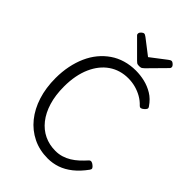

<svg xmlns="http://www.w3.org/2000/svg" viewBox="-343 -1352 1510 1510"><g transform="rotate(45 411.5 -597.0)"><path d="M491 19Q399 19 324.5 -17.5Q250 -54 197 -119.5Q144 -185 115.5 -274.5Q87 -364 87 -472Q87 -543 100 -607Q113 -671 137.5 -726Q162 -781 197.5 -824Q233 -867 278 -898Q323 -929 377.5 -945Q432 -961 493 -961Q542 -961 591 -949.5Q640 -938 685 -911Q730 -884 764 -834Q773 -822 769 -813Q765 -804 753 -793Q739 -781 729 -779Q719 -777 709 -787Q682 -816 647.5 -835.5Q613 -855 574 -865.5Q535 -876 493 -876Q448 -876 407.5 -864Q367 -852 332 -828Q297 -804 269.5 -769.5Q242 -735 222 -690Q202 -645 191.5 -590.5Q181 -536 181 -472Q181 -376 204 -300.5Q227 -225 268.5 -172.5Q310 -120 366.5 -93Q423 -66 491 -66Q528 -66 560.5 -76Q593 -86 622.5 -104Q652 -122 678.5 -146.5Q705 -171 731 -200Q740 -209 751.5 -207Q763 -205 776 -194Q790 -183 793 -174Q796 -165 788 -154Q744 -93 695.5 -54.5Q647 -16 596 1.5Q545 19 491 19ZM638 -1213Q648 -1213 660.5 -1201.5Q673 -1190 673 -1179Q673 -1177 672.5 -1173Q672 -1169 667 -1163L529 -1023Q522 -1017 513.5 -1010Q505 -1003 485 -1003Q466 -1003 457.5 -1010Q449 -1017 443 -1023L303 -1163Q298 -1169 298 -1173Q298 -1177 298 -1179Q298 -1190 310.5 -1201.5Q323 -1213 333 -1213Q339 -1213 344.5 -1209.5Q350 -1206 358 -1201L485 -1103L613 -1201Q621 -1206 626 -1209.5Q631 -1213 638 -1213Z"/></g></svg>

Font: Playwrite HU
Style: Regular
Weight: 400
Designer: Veronika Burian, José Scaglione
Foundry: TypeTogether
Version: Version 1.002